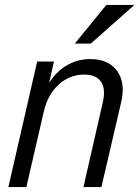

<svg xmlns="http://www.w3.org/2000/svg" viewBox="-20 -760 566 780"><path d="M14 0 131 -510H199L175 -402H180L87 0ZM319 0 398 -346Q410 -400 390 -428.5Q370 -457 322 -457Q263 -457 218.5 -416.5Q174 -376 158 -307L171 -409Q201 -463 246.5 -491.5Q292 -520 346 -520Q420 -520 455 -473Q490 -426 473 -348L392 0ZM349 -583H284L412 -740H526Z"/></svg>

Font: Instrument Sans SemiCondensed
Style: Italic
Weight: 400
Width: 4
Italic angle: -13°
Designer: Rodrigo Fuenzalida
Foundry: fragTYPE
Version: Version 1.000;gftools[0.9.28]